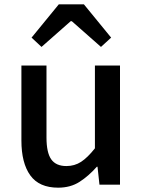

<svg xmlns="http://www.w3.org/2000/svg" viewBox="-20 -854 660 888"><path d="M249 14Q161 14 120 -43Q79 -100 79 -204V-551H195V-218Q195 -148 217 -117Q239 -86 287 -86Q325 -86 355 -105.5Q385 -125 419 -168V-551H535V0H440L431 -83H428Q390 -40 348 -13Q306 14 249 14ZM126 -680 252 -834H368L494 -680L447 -637L312 -756H307L172 -637Z"/></svg>

Font: Noto Sans TC Thin Medium
Style: Regular
Weight: 500
Version: Version 2.004-H2;hotconv 1.0.118;makeotfexe 2.5.65603